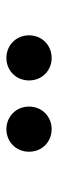

<svg xmlns="http://www.w3.org/2000/svg" viewBox="194 -989 185 613"><g transform="rotate(90 286.5 -682.5)"><path d="M165 -610.4C204.6 -610.4 236.8 -640.6 236.8 -682.6C236.8 -725.1 204.6 -754.9 165 -754.9C125.5 -754.9 92.8 -725.1 92.8 -682.6C92.8 -640.6 125.5 -610.4 165 -610.4ZM320.3 -682.6C320.3 -640.6 353 -610.4 392.6 -610.4C432.1 -610.4 464.4 -640.6 464.4 -682.6C464.4 -725.1 432.1 -754.9 392.6 -754.9C353 -754.9 320.3 -725.1 320.3 -682.6Z"/></g></svg>

Font: Faust Sans Bold
Style: Regular
Weight: 700
Designer: Andreas Faust
Version: Version 1.003;Glyphs 3.1.2 (3151)